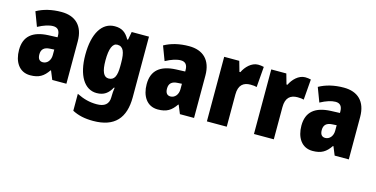

<svg xmlns="http://www.w3.org/2000/svg" viewBox="-78 -956 3107 1588"><g transform="rotate(15 1475.5 -161.5)"><path d="M287 -563C204 -563 133 -545 76 -513L122 -391C172 -418 216 -432 251 -432C289 -432 309 -410 309 -364V-352L231 -349C99 -343 28 -287 28 -169C28 -70 75 10 170 10C246 10 285 -16 324 -73H328L358 0H479V-363C479 -496 406 -563 287 -563ZM275 -245 309 -247V-200C309 -153 280 -121 244 -121C216 -121 200 -139 200 -177C200 -220 223 -243 275 -245Z M744 -563C635 -563 568 -456 568 -273C568 -96 635 10 739 10C802 10 838 -18 867 -71H873C869 -49 867 -17 867 3V10C867 73 829 99 764 99C704 99 653 86 592 56V201C644 228 699 240 771 240C956 240 1038 143 1038 -34V-553H890L877 -484H870C839 -540 803 -563 744 -563ZM803 -421C854 -421 872 -378 872 -283V-256C872 -171 853 -132 804 -132C762 -132 741 -176 741 -271C741 -372 763 -421 803 -421Z M1380 -563C1297 -563 1226 -545 1169 -513L1215 -391C1265 -418 1309 -432 1344 -432C1382 -432 1402 -410 1402 -364V-352L1324 -349C1192 -343 1121 -287 1121 -169C1121 -70 1168 10 1263 10C1339 10 1378 -16 1417 -73H1421L1451 0H1572V-363C1572 -496 1499 -563 1380 -563ZM1368 -245 1402 -247V-200C1402 -153 1373 -121 1337 -121C1309 -121 1293 -139 1293 -177C1293 -220 1316 -243 1368 -245Z M1971 -563C1914 -563 1867 -513 1844 -465H1836L1811 -553H1682V0H1852V-276C1852 -357 1892 -387 1952 -387C1977 -387 1993 -385 2006 -381L2020 -557C2003 -561 1987 -563 1971 -563Z M2374 -563C2317 -563 2270 -513 2247 -465H2239L2214 -553H2085V0H2255V-276C2255 -357 2295 -387 2355 -387C2380 -387 2396 -385 2409 -381L2423 -557C2406 -561 2390 -563 2374 -563Z M2705 -563C2622 -563 2551 -545 2494 -513L2540 -391C2590 -418 2634 -432 2669 -432C2707 -432 2727 -410 2727 -364V-352L2649 -349C2517 -343 2446 -287 2446 -169C2446 -70 2493 10 2588 10C2664 10 2703 -16 2742 -73H2746L2776 0H2897V-363C2897 -496 2824 -563 2705 -563ZM2693 -245 2727 -247V-200C2727 -153 2698 -121 2662 -121C2634 -121 2618 -139 2618 -177C2618 -220 2641 -243 2693 -245Z"/></g></svg>

Font: Noto Sans Sinhala UI Condensed Black
Style: Regular
Weight: 900
Width: 3
Designer: Jelle Bosma - Monotype Design Team
Foundry: Monotype Imaging Inc.
Version: Version 2.006